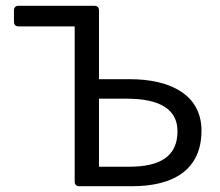

<svg xmlns="http://www.w3.org/2000/svg" viewBox="-20 -644 761 664"><path d="M238.3 -552.7V-15.6C238.3 -5.9 244.1 0 253.9 0H436.5C581.1 0 676.8 -57.6 676.8 -192.4C676.8 -315.4 570.3 -370.1 429.7 -370.1H322.3V-608.4C322.3 -618.2 316.4 -624 306.6 -624H43.9C34.2 -624 28.3 -618.2 28.3 -608.4V-568.4C28.3 -558.6 34.2 -552.7 43.9 -552.7ZM425.8 -67.4H322.3V-302.7H418.9C533.2 -302.7 593.8 -265.6 593.8 -190.4C593.8 -104.5 536.1 -67.4 425.8 -67.4Z"/></svg>

Font: Ed Sans Neue
Style: Regular
Weight: 400
Designer: Stephen Hutchings
Version: Version 1.004;PS 001.004;hotconv 1.0.88;makeotf.lib2.5.64775